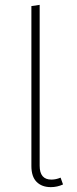

<svg xmlns="http://www.w3.org/2000/svg" viewBox="-20 -759 318 789"><path d="M189 10Q152 10 130.5 -11.5Q109 -33 109 -77V-734L143 -739V-78Q143 -21 191 -21Q210 -21 229 -29L239 -1Q215 10 189 10Z"/></svg>

Font: Fira Sans UltraLight
Style: Regular
Weight: 200
Designer: Carrois Corporate & Edenspiekermann AG
Foundry: Carrois Corporate GbR & Edenspiekermann AG
Version: Version 4.106;PS 004.106;hotconv 1.0.70;makeotf.lib2.5.58329